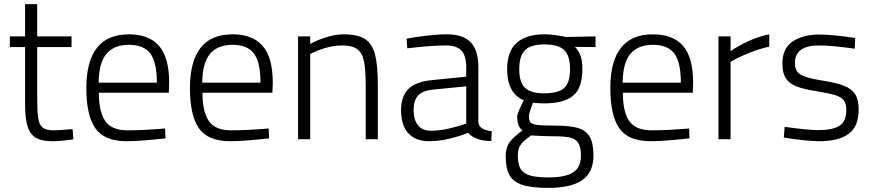

<svg xmlns="http://www.w3.org/2000/svg" viewBox="-20 -677 4243 934"><path d="M102 -170V-448H28V-500H102V-657H161V-500H328V-448H161V-200Q161 -132 166 -100.5Q171 -69 188 -56Q205 -43 241 -43Q259 -43 309 -47L333 -49L337 1Q274 10 236 10Q185 10 156.5 -5.5Q128 -21 115 -59.5Q102 -98 102 -170Z M400 -248Q400 -510 607 -510Q705 -510 754 -453.5Q803 -397 803 -273L801 -226H461Q461 -132 492.5 -87.5Q524 -43 600 -43Q677 -43 783 -52L785 -4Q743 1 688 5.5Q633 10 594 10Q486 9 443 -54Q400 -117 400 -248ZM743 -275Q743 -375 711 -417Q679 -459 607 -459Q535 -459 498 -415.5Q461 -372 460 -275Z M904 -248Q904 -510 1111 -510Q1209 -510 1258 -453.5Q1307 -397 1307 -273L1305 -226H965Q965 -132 996.5 -87.5Q1028 -43 1104 -43Q1181 -43 1287 -52L1289 -4Q1247 1 1192 5.5Q1137 10 1098 10Q990 9 947 -54Q904 -117 904 -248ZM1247 -275Q1247 -375 1215 -417Q1183 -459 1111 -459Q1039 -459 1002 -415.5Q965 -372 964 -275Z M1430 -500H1489V-463Q1520 -481 1566 -495.5Q1612 -510 1652 -510Q1720 -510 1755.5 -487Q1791 -464 1804.5 -411.5Q1818 -359 1818 -263V0H1759V-260Q1759 -339 1750.5 -379.5Q1742 -420 1717.5 -438Q1693 -456 1644 -456Q1604 -456 1560.5 -443Q1517 -430 1489 -414V0H1430Z M1931 -141Q1931 -209 1966.5 -244Q2002 -279 2078 -287L2248 -304V-351Q2248 -407 2224 -431.5Q2200 -456 2150 -456Q2080 -456 1961 -442L1958 -489Q1999 -497 2055 -503.5Q2111 -510 2153 -510Q2233 -510 2270 -471Q2307 -432 2307 -351V-82Q2311 -45 2372 -39L2370 9Q2327 9 2301 -2Q2275 -11 2257 -31Q2219 -15 2167 -2.5Q2115 10 2068 10Q2002 10 1966.5 -28.5Q1931 -67 1931 -141ZM2248 -76V-257L2085 -241Q2035 -236 2013.5 -212Q1992 -188 1992 -142Q1992 -94 2013.5 -67.5Q2035 -41 2076 -41Q2117 -41 2165 -52Q2213 -63 2248 -76Z M2440 83Q2440 41 2458.5 15.5Q2477 -10 2522 -43Q2496 -59 2496 -111Q2496 -120 2506 -143Q2516 -166 2528 -189Q2447 -223 2447 -341Q2447 -428 2494 -469Q2541 -510 2627 -510Q2653 -510 2683 -506Q2713 -502 2732 -497L2877 -500V-448L2777 -449Q2794 -432 2803.5 -407Q2813 -382 2813 -341Q2813 -248 2767.5 -211Q2722 -174 2624 -174Q2614 -174 2599 -175Q2584 -176 2573 -178Q2566 -160 2559.5 -140.5Q2553 -121 2553 -115Q2553 -91 2560 -82Q2567 -73 2592.5 -69.5Q2618 -66 2680 -66Q2752 -66 2791 -54.5Q2830 -43 2848.5 -12Q2867 19 2867 79Q2867 161 2812.5 199Q2758 237 2648 237Q2566 237 2521.5 222.5Q2477 208 2458.5 175Q2440 142 2440 83ZM2753 -341Q2753 -406 2724.5 -433.5Q2696 -461 2627 -461Q2563 -461 2534.5 -433.5Q2506 -406 2506 -341Q2506 -276 2534 -249.5Q2562 -223 2627 -223Q2696 -223 2724.5 -249Q2753 -275 2753 -341ZM2806 81Q2806 39 2793.5 19Q2781 -1 2754.5 -7.5Q2728 -14 2676 -14Q2627 -14 2563 -18Q2525 9 2512 28.5Q2499 48 2499 79Q2499 120 2511.5 143Q2524 166 2556 176Q2588 186 2649 186Q2732 186 2769 161Q2806 136 2806 81Z M2949 -248Q2949 -510 3156 -510Q3254 -510 3303 -453.5Q3352 -397 3352 -273L3350 -226H3010Q3010 -132 3041.5 -87.5Q3073 -43 3149 -43Q3226 -43 3332 -52L3334 -4Q3292 1 3237 5.5Q3182 10 3143 10Q3035 9 2992 -54Q2949 -117 2949 -248ZM3292 -275Q3292 -375 3260 -417Q3228 -459 3156 -459Q3084 -459 3047 -415.5Q3010 -372 3009 -275Z M3475 -500H3534V-428Q3567 -452 3619 -476Q3671 -500 3722 -510V-450Q3674 -440 3621.5 -418.5Q3569 -397 3534 -376V0H3475Z M3793 -8 3797 -60Q3838 -54 3886 -49Q3934 -44 3960 -44Q4030 -44 4063.5 -65Q4097 -86 4097 -142Q4097 -172 4085 -188.5Q4073 -205 4043.5 -214Q4014 -223 3954 -233Q3891 -243 3856 -256Q3821 -269 3803.5 -295Q3786 -321 3786 -368Q3786 -443 3837 -476Q3888 -509 3963 -509Q4033 -509 4140 -492L4138 -440Q4098 -446 4048 -451Q3998 -456 3965 -456Q3847 -456 3847 -371Q3847 -344 3858 -329Q3869 -314 3896.5 -304Q3924 -294 3981 -285Q4050 -274 4086.5 -259.5Q4123 -245 4140 -219Q4157 -193 4157 -145Q4157 -61 4108 -25.5Q4059 10 3964 10Q3933 10 3883 4.5Q3833 -1 3793 -8Z"/></svg>

Font: Cairo Light
Style: Regular
Weight: 300
Designer: Mohamed Gaber, Accademia di Belle Arti di Urbino and others
Foundry: Kief Type Foundry, Accademia di Belle Arti di Urbino and others
Version: Version 3.011